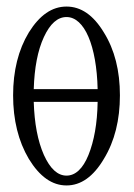

<svg xmlns="http://www.w3.org/2000/svg" viewBox="-20 -560 410 586"><path d="M346 -269C346 -344 330 -408 297 -461C265 -514 227 -540 183 -540C139 -540 101 -514 68 -461C36 -408 20 -344 20 -269C20 -194 36 -129 68 -75C101 -21 139 6 183 6C227 6 265 -21 297 -75C330 -129 346 -194 346 -269ZM83 -288C85 -353 95 -406 114 -447C133 -488 156 -508 183 -508C238 -508 275 -420 278 -288ZM278 -249C277 -183 267 -129 250 -87C233 -45 210 -24 183 -24C156 -24 133 -45 114 -87C95 -130 85 -184 83 -249Z"/></svg>

Font: GFS Philostratos
Style: Regular
Weight: 400
Designer: George D. Matthiopoulos
Foundry: George D. Matthiopoulos
Version: Version 1.000